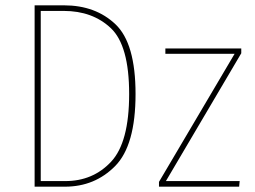

<svg xmlns="http://www.w3.org/2000/svg" viewBox="-20 -701 959 721"><path d="M489 -348Q489 -155 412.5 -77.5Q336 0 224 0H110V-681H220Q339 -681 414 -609.5Q489 -538 489 -348ZM133 -660V-21H225Q329 -21 397 -93.5Q465 -166 465 -348Q465 -530 396.5 -595Q328 -660 219 -660ZM886 -519V-501L603 -21H880L878 0H577V-18L861 -499H601V-519Z"/></svg>

Font: Fira Sans Condensed Thin
Style: Regular
Weight: 250
Width: 3
Designer: Carrois Corporate & Edenspiekermann AG
Foundry: Carrois Corporate GbR & Edenspiekermann AG
Version: Version 4.203